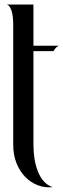

<svg xmlns="http://www.w3.org/2000/svg" viewBox="-20 -720 278 844"><path d="M9.8 -700.2H127V-519H237.8Q228 -513.7 223.4 -507.3Q218.8 -501 214.8 -495.1H127V-84Q127 -51.8 131.8 -21.2Q136.7 9.3 147 34.7Q157.2 60.1 173.3 77.9Q189.5 95.7 211.9 102.5Q177.7 106.4 146.5 94.5Q115.2 82.5 91.1 57.9Q66.9 33.2 52.5 -2.9Q38.1 -39.1 38.1 -84V-609.9Q38.1 -651.4 30.3 -673.8Q22.5 -696.3 9.8 -700.2Z"/></svg>

Font: 003 KoZ KJR
Style: Regular
Weight: 400
Designer: Ko Z, Min Khaing
Foundry: Your Own Font Foundry
Version: Version 2.50;March 29, 2020;